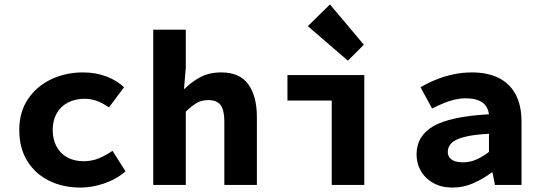

<svg xmlns="http://www.w3.org/2000/svg" viewBox="-20 -835 2440 867"><path d="M343 12Q265 12 202.5 -18.5Q140 -49 103.5 -107.5Q67 -166 67 -248Q67 -330 107 -388.5Q147 -447 212.5 -477.5Q278 -508 354 -508Q413 -508 461 -489.5Q509 -471 540 -441L472 -350Q443 -370 416.5 -379.5Q390 -389 362 -389Q320 -389 287 -372Q254 -355 236 -323Q218 -291 218 -248Q218 -205 235.5 -173Q253 -141 284.5 -124Q316 -107 357 -107Q396 -107 428.5 -121Q461 -135 488 -154L547 -61Q503 -24 448.5 -6Q394 12 343 12Z M672 0V-701H819V-529L811 -434H814Q842 -463 882.5 -485.5Q923 -508 979 -508Q1063 -508 1101.5 -454Q1140 -400 1140 -306V0H993V-287Q993 -337 976.5 -360Q960 -383 920 -383Q890 -383 867.5 -369.5Q845 -356 819 -331V0Z M1478 0V-381H1278V-496H1625V0ZM1551 -561 1370 -717 1470 -815 1623 -633Z M2024 12Q1974 12 1937.5 -8Q1901 -28 1881 -62Q1861 -96 1861 -138Q1861 -221 1936.5 -265Q2012 -309 2188 -319Q2185 -342 2173 -358Q2161 -374 2138.5 -382.5Q2116 -391 2082 -391Q2058 -391 2034 -385.5Q2010 -380 1984.5 -369.5Q1959 -359 1931 -345L1879 -441Q1913 -461 1950.5 -476Q1988 -491 2028.5 -499.5Q2069 -508 2111 -508Q2181 -508 2231 -483.5Q2281 -459 2308 -409.5Q2335 -360 2335 -284V0H2215L2204 -56H2200Q2163 -28 2118 -8Q2073 12 2024 12ZM2071 -102Q2104 -102 2133 -115.5Q2162 -129 2188 -149V-231Q2115 -227 2074.5 -216Q2034 -205 2018 -188Q2002 -171 2002 -149Q2002 -134 2010.5 -123Q2019 -112 2034.5 -107Q2050 -102 2071 -102Z"/></svg>

Font: Source Code Pro ExtraLight
Style: Bold
Weight: 700
Monospace: yes
Version: Version 1.018;hotconv 1.0.116;makeotfexe 2.5.65601